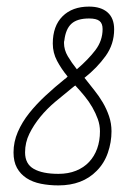

<svg xmlns="http://www.w3.org/2000/svg" viewBox="-20 -570 378 582"><path d="M157 -43Q187 -43 210.5 -52.5Q234 -62 250 -79Q266 -96 274.5 -119.5Q283 -143 283 -172Q283 -191 276.5 -209Q270 -227 260 -244.5Q250 -262 236.5 -278.5Q223 -295 209 -310V-311Q205 -309 203 -307Q201 -305 198 -303Q173 -283 147.5 -261.5Q122 -240 102 -215.5Q82 -191 69 -164.5Q56 -138 56 -108Q56 -73 82.5 -58Q109 -43 157 -43ZM273 -52Q230 -8 157 -8Q129 -8 104 -13Q79 -18 60.5 -30Q42 -42 31.5 -61Q21 -80 21 -108Q21 -140 34 -170Q47 -200 68.5 -227Q90 -254 118 -280Q146 -306 177 -331Q178 -331 180 -333Q182 -335 185 -338Q166 -361 153 -385.5Q140 -410 140 -438Q140 -491 169.5 -520.5Q199 -550 250 -550Q286 -550 306 -532.5Q326 -515 326 -481Q326 -436 300 -400Q274 -364 236 -334L237 -333Q251 -315 265.5 -297Q280 -279 291.5 -259.5Q303 -240 310.5 -218Q318 -196 318 -172Q318 -139 307 -107Q296 -75 273 -52ZM175 -447Q174 -445 174 -440Q174 -419 185.5 -399.5Q197 -380 213 -360Q248 -390 269.5 -418.5Q291 -447 291 -482Q291 -499 281.5 -506.5Q272 -514 250 -514Q214 -514 196.5 -498Q179 -482 175 -447Z"/></svg>

Font: Gruenewald VA
Style: Regular
Weight: 400
Designer: Peter Wiegel
Foundry: Peter Wiegel, nach dem Schriftentwurf von Dr. H. Gr¸newald
Version: Version 0.007